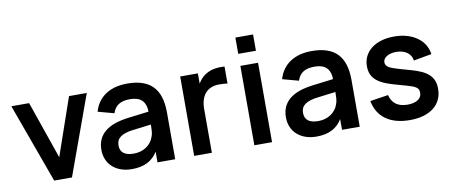

<svg xmlns="http://www.w3.org/2000/svg" viewBox="-66 -1001 3028 1286"><g transform="rotate(-10 1448.0 -358.0)"><path d="M216 0 20 -540H140.8L276.5 -148.2L412.2 -540H533L337 0Z M810.7 -555Q721.2 -555 662.6 -516.2Q604 -477.3 582.3 -403.7L692 -374Q704.5 -412.8 733 -430.8Q761.5 -448.8 810.3 -448.8Q837.2 -448.8 857.6 -442.3Q878.1 -435.8 891.7 -422.2Q905.2 -408.6 912 -387.8Q918.8 -366.9 918.8 -338.2V-251.8Q918.8 -233.8 917.3 -211.9Q915.8 -190 907.3 -170.7Q900.9 -152.5 888.3 -136.8Q875.8 -121.1 858.5 -109.6Q841.2 -98.1 819.8 -91.7Q798.3 -85.3 773.4 -85.3Q727.2 -85.3 704.1 -103.3Q681 -121.3 681 -157.1Q681 -175.2 687.6 -189.3Q694.2 -203.4 708.3 -213.9Q722.3 -224.3 743.5 -231.2Q764.7 -238.1 793.3 -241.6L950.6 -261.2L943.6 -348.2L776.7 -327.4Q724.9 -321 684.9 -307Q644.9 -292.9 617.8 -270.5Q590.8 -248.2 576.9 -217.6Q563 -187 563 -147.1Q563 -110.7 576 -80.7Q588.9 -50.8 612.8 -29.4Q636.7 -8 670 3.5Q703.3 15 744.6 15Q805.8 15 849 -7Q892.1 -28.9 918.8 -72.7V0H1039.2V-318.8Q1039.2 -438.9 982.8 -497Q926.5 -555 810.7 -555Z M1472.3 -437.9Q1460.8 -440.5 1446.6 -441.3Q1432.4 -442.2 1415.5 -442.2Q1385.1 -442.2 1361.5 -432.6Q1337.8 -423.1 1321.6 -404.7Q1305.4 -386.2 1297 -359.1Q1288.5 -332 1288.5 -297.2L1261.8 -382.4Q1265.9 -414.4 1277.2 -445.2Q1288.6 -476.1 1310.2 -500.5Q1331.8 -525 1365.2 -540Q1398.8 -555 1447.2 -555Q1453.7 -555 1459.8 -554.8Q1465.8 -554.6 1472.3 -554.1ZM1168.2 0V-540H1288.5V0Z M1577.5 -621.8V-732.5H1697.8V-621.8ZM1577.5 0V-540H1697.8V0Z M2065.7 -555Q1976.2 -555 1917.6 -516.2Q1859 -477.3 1837.3 -403.7L1947 -374Q1959.5 -412.8 1988 -430.8Q2016.5 -448.8 2065.3 -448.8Q2092.2 -448.8 2112.6 -442.3Q2133.1 -435.8 2146.7 -422.2Q2160.2 -408.6 2167 -387.8Q2173.8 -366.9 2173.8 -338.2V-251.8Q2173.8 -233.8 2172.3 -211.9Q2170.8 -190 2162.3 -170.7Q2155.9 -152.5 2143.3 -136.8Q2130.8 -121.1 2113.5 -109.6Q2096.2 -98.1 2074.8 -91.7Q2053.3 -85.3 2028.4 -85.3Q1982.2 -85.3 1959.1 -103.3Q1936 -121.3 1936 -157.1Q1936 -175.2 1942.6 -189.3Q1949.2 -203.4 1963.3 -213.9Q1977.3 -224.3 1998.5 -231.2Q2019.7 -238.1 2048.3 -241.6L2205.6 -261.2L2198.6 -348.2L2031.7 -327.4Q1979.9 -321 1939.9 -307Q1899.9 -292.9 1872.8 -270.5Q1845.8 -248.2 1831.9 -217.6Q1818 -187 1818 -147.1Q1818 -110.7 1831 -80.7Q1843.9 -50.8 1867.8 -29.4Q1891.7 -8 1925 3.5Q1958.3 15 1999.6 15Q2060.8 15 2104 -7Q2147.1 -28.9 2173.8 -72.7V0H2294.2V-318.8Q2294.2 -438.9 2237.8 -497Q2181.5 -555 2065.7 -555Z M2633.9 14.8Q2685.7 14.8 2726.6 2.8Q2767.5 -9.2 2796.1 -31.7Q2824.8 -54.2 2840 -86.6Q2855.3 -118.9 2855.3 -159.5Q2855.3 -189.2 2846.8 -212.5Q2838.2 -235.9 2819.7 -254.2Q2801.1 -272.6 2771.6 -287Q2742.1 -301.3 2699.7 -313Q2668.8 -321.6 2644 -328.7Q2619.2 -335.8 2601.4 -341.3Q2585.3 -346.5 2572.3 -351.5Q2559.3 -356.6 2550.3 -362.6Q2541.3 -368.7 2536.4 -376.5Q2531.5 -384.4 2531.5 -395.3Q2531.5 -407.8 2538.1 -417.9Q2544.8 -428.1 2556.6 -435.3Q2568.5 -442.6 2584.9 -446.8Q2601.3 -450.9 2620.9 -450.9Q2643.2 -450.9 2662 -445.6Q2680.8 -440.2 2694.7 -430.3Q2708.7 -420.4 2717.3 -406Q2725.9 -391.6 2728.3 -373.5L2851.3 -395.7Q2846.3 -432.3 2827.7 -461.7Q2809.1 -491.1 2779.4 -511.8Q2749.7 -532.5 2710.6 -543.8Q2671.6 -555 2624.8 -555Q2576.6 -555 2537.2 -543.2Q2497.9 -531.4 2470 -509.7Q2442.2 -488 2426.9 -457.7Q2411.7 -427.3 2411.7 -389.8Q2411.7 -356.9 2422.9 -332.7Q2434.2 -308.4 2457 -290Q2479.8 -271.6 2514.4 -257.8Q2549 -244 2596.2 -231.7Q2627.6 -223.2 2650.1 -216.6Q2672.6 -210 2686.1 -205.2Q2700.1 -200.1 2708.9 -195Q2717.7 -189.9 2722.9 -183.8Q2728.2 -177.6 2730.2 -170.4Q2732.2 -163.2 2732.2 -153.8Q2732.2 -123.4 2706.1 -106.5Q2680.1 -89.7 2636.4 -89.7Q2587.5 -89.7 2557.5 -111.3Q2527.6 -132.9 2517.6 -175.8L2394 -156.7Q2401.8 -115.5 2421.1 -83.5Q2440.5 -51.5 2471.1 -29.6Q2501.7 -7.7 2542.6 3.6Q2583.5 14.8 2633.9 14.8Z"/></g></svg>

Font: Vela Sans GX ExtLt
Style: Regular
Weight: 200
Designer: Principal design: Mikhail Sharanda - project Manrope.
Design modification: Ravid Balaliev
Foundry: Mikhail Sharanda
Version: Version 1.001